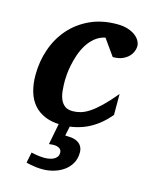

<svg xmlns="http://www.w3.org/2000/svg" viewBox="-111 -574 703 880"><g transform="rotate(15 240.5 -134.5)"><path d="M321.8 112.8Q321.8 142.1 309.1 164.3Q296.4 186.5 275.6 201.2Q254.9 215.8 229 223.4Q203.1 231 176.8 231Q161.1 231 147 229.5Q132.8 228 121.6 225.6Q108.9 223.6 97.7 220.2L107.9 169.9Q118.7 172.4 129.4 174.3Q138.7 175.8 149.4 177Q160.2 178.2 169.9 178.2Q179.7 178.2 190.9 176.5Q202.1 174.8 211.9 170.4Q221.7 166 228.3 158Q234.9 149.9 234.9 137.2Q234.9 123 223.9 116.5Q212.9 109.9 197.8 109.9Q195.3 109.9 191.4 110.1Q187.5 110.4 183.6 110.8L174.8 111.8L194.3 11.7Q157.7 9.8 129.9 -1.5Q96.7 -15.1 75.2 -40Q53.7 -64.9 43.5 -100.1Q33.2 -135.3 33.2 -178.2Q33.2 -243.2 53.5 -301.5Q73.7 -359.9 112.5 -404.1Q151.4 -448.2 207.3 -474.1Q263.2 -500 335 -500Q364.7 -500 386.5 -492.9Q408.2 -485.8 422.4 -474.9Q436.5 -463.9 443.4 -450.9Q450.2 -438 450.2 -425.8Q450.2 -417 445.8 -403.8Q441.4 -390.6 430.4 -378.4Q419.4 -366.2 400.9 -357.7Q382.3 -349.1 354 -349.1L298.8 -426.8Q270.5 -420.4 250 -403.3Q229.5 -386.2 215.3 -363.3Q201.2 -340.3 192.1 -314Q183.1 -287.6 178.2 -263.2Q173.3 -238.8 171.6 -219Q169.9 -199.2 169.9 -189Q169.9 -166 171.9 -143.3Q173.8 -120.6 180.9 -102.5Q188 -84.5 201.9 -73.2Q215.8 -62 240.2 -62Q258.8 -62 277.8 -67.4Q296.9 -72.8 319.1 -87.4Q341.3 -102.1 367.9 -127.7Q394.5 -153.3 428.2 -193.8V-94.2Q407.7 -69.8 384.3 -50.3Q360.8 -30.8 333.7 -16.8Q306.6 -2.9 275.4 4.4Q261.2 7.8 246.1 9.8L236.8 54.2Q238.3 54.7 240.2 54.7Q242.7 55.2 251 55.2Q266.1 55.2 279.1 58.6Q292 62 301.5 69.1Q311 76.2 316.4 87.2Q321.8 98.1 321.8 112.8Z"/></g></svg>

Font: Charis SIL
Style: Bold Italic
Weight: 700
Italic angle: -11°
Foundry: SIL International
Version: Version 4.112